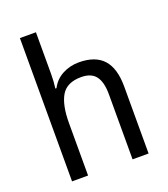

<svg xmlns="http://www.w3.org/2000/svg" viewBox="-139 -858 836 957"><g transform="rotate(-20 279.5 -380.0)"><path d="M163 -540Q163 -498 158 -463H164Q185 -504 225 -525Q265 -546 312 -546Q399 -546 441.5 -499Q484 -452 484 -355V0H399V-345Q399 -410 375 -441.5Q351 -473 298 -473Q222 -473 192.5 -423.5Q163 -374 163 -278V0H78V-760H163Z"/></g></svg>

Font: Noto Sans Khmer SemiCondensed
Style: Regular
Weight: 400
Width: 4
Designer: Danh Hong and the Monotype Design Team
Foundry: Monotype Imaging Inc.
Version: Version 2.004; ttfautohint (v1.8.4.7-5d5b)